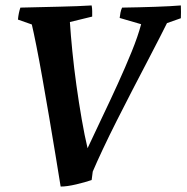

<svg xmlns="http://www.w3.org/2000/svg" viewBox="-20 -674 686 706"><path d="M203 12Q195 -37 184 -104.5Q173 -172 160.5 -245Q148 -318 136 -386Q124 -454 113.5 -506.5Q103 -559 97 -584L46 -602Q47 -614 49.5 -626Q52 -638 55 -646Q133 -648 201 -649.5Q269 -651 317 -654Q319 -643 319 -633Q319 -623 319 -613L237 -593Q240 -546 246 -485.5Q252 -425 261 -360.5Q270 -296 280.5 -235.5Q291 -175 302 -129Q327 -183 356 -243.5Q385 -304 413 -365.5Q441 -427 464 -483.5Q487 -540 499 -585L420 -608Q421 -617 423 -627.5Q425 -638 429 -646Q493 -647 551 -649Q609 -651 645 -654Q646 -629 645 -607L594 -589Q587 -575 568.5 -538.5Q550 -502 523.5 -451.5Q497 -401 467.5 -344Q438 -287 409.5 -230.5Q381 -174 358 -125Q335 -76 321 -43L317 -12Q294 -4 260 4Q226 12 203 12Z"/></svg>

Font: Labrada SemiBold
Style: Italic
Weight: 600
Italic angle: -7°
Designer: Mercedes Jáuregui
Foundry: Omnibus-Type Team
Version: Version 1.000; ttfautohint (v1.8.4.7-5d5b)